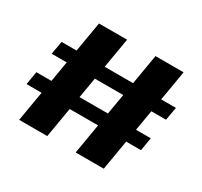

<svg xmlns="http://www.w3.org/2000/svg" viewBox="-150 -918 1197 1136"><g transform="rotate(30 449.0 -350.0)"><path d="M415 -715 291 15H99L223 -715ZM801 -715 677 15H485L609 -715ZM867 -510 851 -420H70L86 -510ZM828 -280 813 -190H31L46 -280Z"/></g></svg>

Font: Pathway Extreme 28pt ExtraBold
Style: Regular
Weight: 800
Designer: Eduardo Rodriguez Tunni
Foundry: Eduardo Rodriguez Tunni
Version: Version 1.001;gftools[0.9.26]